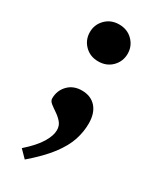

<svg xmlns="http://www.w3.org/2000/svg" viewBox="-166 -495 603 733"><g transform="rotate(30 135.5 -128.5)"><path d="M132.5 -442Q169 -442 192.5 -418.2Q216 -394.5 216 -361Q216 -327 192.5 -303.2Q169 -279.5 132.5 -279.5Q96.5 -279.5 73 -303.2Q49.5 -327 49.5 -361Q49.5 -394.5 73 -418.2Q96.5 -442 132.5 -442ZM46 153Q90.5 113.5 109.2 82.2Q128 51 128 27Q128 7 116.5 -6.5Q105 -20 89.8 -30.2Q74.5 -40.5 63 -49.5Q51.5 -58.5 51.5 -69.5Q51.5 -104.5 74.8 -128.5Q98 -152.5 135.5 -152.5Q175 -152.5 197.8 -127Q220.5 -101.5 220.5 -55.5Q220.5 -19.5 208.5 17.2Q196.5 54 165.5 95Q134.5 136 77.5 185Z"/></g></svg>

Font: Newsreader Text
Style: Bold
Weight: 700
Designer: Hugues Gentile
Foundry: Production Type
Version: Version 1.001